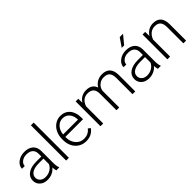

<svg xmlns="http://www.w3.org/2000/svg" viewBox="179 -1815 2891 2891"><g transform="rotate(-45 1624.0 -370.0)"><path d="M409.7 0Q400.9 -24.9 398.4 -73.7Q367.7 -33.7 320.1 -12Q272.5 9.8 219.2 9.8Q143.1 9.8 95.9 -32.7Q48.8 -75.2 48.8 -140.1Q48.8 -217.3 113 -262.2Q177.2 -307.1 292 -307.1H397.9V-367.2Q397.9 -423.8 363 -456.3Q328.1 -488.8 261.2 -488.8Q200.2 -488.8 160.2 -457.5Q120.1 -426.3 120.1 -382.3L61.5 -382.8Q61.5 -445.8 120.1 -491.9Q178.7 -538.1 264.2 -538.1Q352.5 -538.1 403.6 -493.9Q454.6 -449.7 456.1 -370.6V-120.6Q456.1 -43.9 472.2 -5.9V0ZM226.1 -42Q284.7 -42 330.8 -70.3Q377 -98.6 397.9 -146V-262.2H293.5Q206.1 -261.2 156.7 -230.2Q107.4 -199.2 107.4 -145Q107.4 -100.6 140.4 -71.3Q173.3 -42 226.1 -42Z M677.2 0H618.7V-750H677.2Z M1040.5 9.8Q973.1 9.8 918.7 -23.4Q864.3 -56.6 834 -116Q803.7 -175.3 803.7 -249V-270Q803.7 -346.2 833.3 -407.2Q862.8 -468.3 915.5 -503.2Q968.3 -538.1 1029.8 -538.1Q1126 -538.1 1182.4 -472.4Q1238.8 -406.7 1238.8 -293V-260.3H861.8V-249Q861.8 -159.2 913.3 -99.4Q964.8 -39.6 1043 -39.6Q1089.8 -39.6 1125.7 -56.6Q1161.6 -73.7 1190.9 -111.3L1227.5 -83.5Q1163.1 9.8 1040.5 9.8ZM1029.8 -488.3Q963.9 -488.3 918.7 -439.9Q873.5 -391.6 863.8 -310.1H1180.7V-316.4Q1178.2 -392.6 1137.2 -440.4Q1096.2 -488.3 1029.8 -488.3Z M1405.8 -528.3 1407.7 -442.4Q1437 -490.2 1481 -514.2Q1524.9 -538.1 1578.6 -538.1Q1703.6 -538.1 1737.3 -435.5Q1765.6 -484.9 1813 -511.5Q1860.4 -538.1 1917.5 -538.1Q2087.4 -538.1 2090.8 -352.5V0H2032.2V-348.1Q2031.7 -418.9 2001.7 -453.1Q1971.7 -487.3 1903.8 -487.3Q1840.8 -486.3 1797.4 -446.5Q1753.9 -406.7 1749 -349.6V0H1690.4V-352.5Q1689.9 -420.4 1658.4 -453.9Q1627 -487.3 1561.5 -487.3Q1506.3 -487.3 1466.8 -455.8Q1427.2 -424.3 1408.2 -362.3V0H1349.6V-528.3Z M2572.3 0Q2563.5 -24.9 2561 -73.7Q2530.3 -33.7 2482.7 -12Q2435.1 9.8 2381.8 9.8Q2305.7 9.8 2258.5 -32.7Q2211.4 -75.2 2211.4 -140.1Q2211.4 -217.3 2275.6 -262.2Q2339.8 -307.1 2454.6 -307.1H2560.5V-367.2Q2560.5 -423.8 2525.6 -456.3Q2490.7 -488.8 2423.8 -488.8Q2362.8 -488.8 2322.8 -457.5Q2282.7 -426.3 2282.7 -382.3L2224.1 -382.8Q2224.1 -445.8 2282.7 -491.9Q2341.3 -538.1 2426.8 -538.1Q2515.1 -538.1 2566.2 -493.9Q2617.2 -449.7 2618.7 -370.6V-120.6Q2618.7 -43.9 2634.8 -5.9V0ZM2388.7 -42Q2447.3 -42 2493.4 -70.3Q2539.6 -98.6 2560.5 -146V-262.2H2456.1Q2368.7 -261.2 2319.3 -230.2Q2270 -199.2 2270 -145Q2270 -100.6 2303 -71.3Q2335.9 -42 2388.7 -42ZM2503.9 -744.1H2574.7L2461.9 -607.9H2410.6Z M2830.1 -528.3 2832 -438Q2861.8 -486.8 2906.2 -512.5Q2950.7 -538.1 3004.4 -538.1Q3089.4 -538.1 3130.9 -490.2Q3172.4 -442.4 3172.9 -346.7V0H3114.7V-347.2Q3114.3 -418 3084.7 -452.6Q3055.2 -487.3 2990.2 -487.3Q2936 -487.3 2894.3 -453.4Q2852.5 -419.4 2832.5 -361.8V0H2774.4V-528.3Z"/></g></svg>

Font: RobotoInd Light
Style: Regular
Weight: 300
Designer: Google
Version: Version 2.001151; 2014